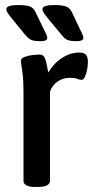

<svg xmlns="http://www.w3.org/2000/svg" viewBox="-20 -738 371 760"><path d="M119 2Q73 2 73 -23V-366Q73 -429 68 -457.5Q63 -486 63 -498Q63 -507 77 -512.5Q91 -518 108.5 -520Q126 -522 137 -522Q152 -522 158 -507Q164 -492 171 -451Q193 -488 226 -509Q259 -530 294 -530Q313 -530 320.5 -521Q328 -512 328 -494Q328 -480 325 -463.5Q322 -447 316.5 -434.5Q311 -422 303 -422Q295 -422 285 -426Q275 -430 256 -430Q229 -430 207.5 -415Q186 -400 178 -375V-23Q178 2 130 2ZM283 -575Q260 -575 248 -579.5Q236 -584 223 -601L173 -661Q160 -677 154 -686Q148 -695 148 -702Q148 -718 195 -718Q230 -718 243.5 -711.5Q257 -705 264 -691L299 -617Q304 -608 307 -600.5Q310 -593 310 -588Q310 -575 283 -575ZM140 -575Q117 -575 105 -579.5Q93 -584 79 -601L30 -661Q17 -677 11 -686Q5 -695 5 -702Q5 -718 52 -718Q87 -718 100.5 -711.5Q114 -705 120 -691L156 -617Q161 -608 164 -600.5Q167 -593 167 -588Q167 -575 140 -575Z"/></svg>

Font: Asap Semi Condensed Medium
Style: Regular
Weight: 500
Width: 4
Designer: Pablo Cosgaya
Foundry: Omnibus-Type
Version: Version 3.001; ttfautohint (v1.8.4.7-5d5b)